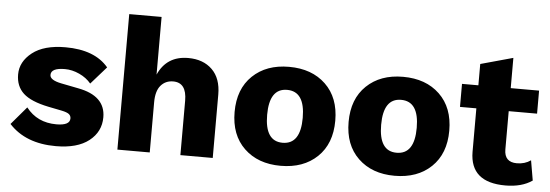

<svg xmlns="http://www.w3.org/2000/svg" viewBox="-48 -854 2880 1005"><g transform="rotate(5 1392.0 -351.0)"><path d="M271 10Q112 10 25 -85L105 -179Q163 -104 264 -104Q335 -104 335 -141Q335 -155 324.5 -163.5Q314 -172 285 -178L215 -192Q122 -211 82 -248Q42 -285 42 -347Q42 -414 103 -462Q164 -510 277 -510Q431 -510 503 -424L422 -332Q398 -361 360 -378.5Q322 -396 284 -396Q211 -396 211 -359Q211 -332 270 -320L361 -302Q506 -275 506 -162Q506 -86 445 -38Q384 10 271 10Z M594 0V-712H764V-409Q809 -510 922 -510Q1001 -510 1048 -464Q1095 -418 1095 -333V0H925V-286Q925 -381 854 -381Q814 -381 789 -352Q764 -323 764 -263V0Z M1452 -510Q1572 -510 1644.5 -440.5Q1717 -371 1717 -250Q1717 -129 1644.5 -59.5Q1572 10 1452 10Q1333 10 1260.5 -59.5Q1188 -129 1188 -250Q1188 -371 1260.5 -440.5Q1333 -510 1452 -510ZM1452 -389Q1359 -389 1359 -250Q1359 -111 1452 -111Q1546 -111 1546 -250Q1546 -389 1452 -389Z M2051 -510Q2171 -510 2243.5 -440.5Q2316 -371 2316 -250Q2316 -129 2243.5 -59.5Q2171 10 2051 10Q1932 10 1859.5 -59.5Q1787 -129 1787 -250Q1787 -371 1859.5 -440.5Q1932 -510 2051 -510ZM2051 -389Q1958 -389 1958 -250Q1958 -111 2051 -111Q2145 -111 2145 -250Q2145 -389 2051 -389Z M2756 -133 2774 -28Q2719 10 2633 10Q2448 10 2447 -150V-379H2361V-500H2447V-612L2617 -659V-500H2766V-379H2617V-178Q2617 -111 2683 -111Q2725 -111 2756 -133Z"/></g></svg>

Font: Elaine Sans
Style: Bold
Weight: 700
Designer: Wei Huang
Foundry: Wei Huang
Version: Version 2.001;December 24, 2019;FontCreator 12.0.0.2547 64-b